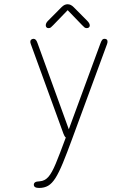

<svg xmlns="http://www.w3.org/2000/svg" viewBox="-20 -668 659 925"><path d="M168.5 237.5Q143 237.5 143 222Q143 214.5 149.2 210.2Q155.5 206 171 205.5Q195.5 204 212.8 184.5Q230 165 248.5 120.5Q267 76 295 0L297 -5.5Q290.5 -10.5 286 -23L128.5 -455.5Q126 -463 126 -466.5Q126 -474 131 -477.5Q136 -481 141.5 -481Q147 -481 151.8 -476.8Q156.5 -472.5 160.5 -461L311.5 -45L463.5 -458Q467.5 -469.5 471.8 -475.2Q476 -481 484 -481Q489.5 -481 493.8 -478Q498 -475 498 -467.5Q498 -465.5 497.5 -462.2Q497 -459 495.5 -455L328 0Q302 71 282.8 117.5Q263.5 164 247 190Q230.5 216 212 226.8Q193.5 237.5 168.5 237.5ZM400.5 -567.5Q412.5 -555.5 412.5 -545Q412.5 -539.5 408.5 -536Q404.5 -532.5 398 -532.5Q391.5 -532.5 387 -536Q382.5 -539.5 375 -547.5L306 -619L236.5 -547Q229 -539 224.8 -535.8Q220.5 -532.5 213.5 -532.5Q207.5 -532.5 204 -536.2Q200.5 -540 200.5 -546Q200.5 -557 211 -567.5L276 -633Q284 -641 291 -644.2Q298 -647.5 305.5 -647.5Q313.5 -647.5 320.5 -644.2Q327.5 -641 335.5 -633Z"/></svg>

Font: Sono ExtraLight
Style: Regular
Weight: 200
Designer: Tyler Finck
Foundry: Tyler Finck
Version: Version 2.112